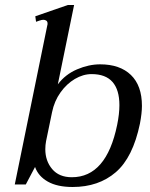

<svg xmlns="http://www.w3.org/2000/svg" viewBox="-20 -737 600 767"><path d="M120 -70 83 0H39L169 -636Q170 -638 170 -643Q170 -651 165 -654.5Q160 -658 153 -658Q147 -658 137 -654.5Q127 -651 124 -650L121 -672L251 -717H276L211 -400Q241 -440 288 -460Q335 -480 380 -480Q459 -480 503 -437.5Q547 -395 547 -314Q547 -285 539 -243Q511 -108 442.5 -49Q374 10 270 10Q209 10 171 -11.5Q133 -33 120 -70ZM448 -238Q457 -282 457 -317Q457 -378 429.5 -409.5Q402 -441 346 -441Q312 -441 279 -421.5Q246 -402 221.5 -367.5Q197 -333 188 -289L164 -173Q161 -157 161 -141Q161 -94 188.5 -61.5Q216 -29 267 -29Q405 -29 448 -238Z"/></svg>

Font: Taviraj
Style: Italic
Weight: 400
Italic angle: -12°
Designer: Katatrad Team
Foundry: CadsonDemak
Version: Version 1.001